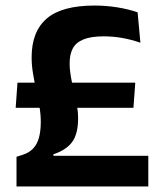

<svg xmlns="http://www.w3.org/2000/svg" viewBox="-20 -672 584 692"><path d="M36.5 -283.5 43 -374H467.5L461 -283.5ZM172.5 -110.5H514.5V0H39.5V-107L60 -113.5Q84.5 -121 99.2 -136.5Q114 -152 120.5 -176.2Q127 -200.5 127 -233Q127 -260 122 -288.8Q117 -317.5 110.5 -347.2Q104 -377 99 -406.8Q94 -436.5 94 -465.5Q94 -558.5 148.5 -605.2Q203 -652 320.5 -652Q362 -652 402.8 -645.5Q443.5 -639 476 -627.5L486 -518Q453 -529.5 420.5 -535.2Q388 -541 353.5 -541Q308 -541 281 -530Q254 -519 242.5 -497.8Q231 -476.5 231 -444.5Q231 -420.5 235.5 -395.2Q240 -370 246.2 -344.5Q252.5 -319 257 -294.2Q261.5 -269.5 261.5 -246Q261.5 -189.5 240 -160.2Q218.5 -131 172.5 -116Z"/></svg>

Font: Anek Gurmukhi Medium SemiBold
Style: Regular
Weight: 600
Version: Version 1.003